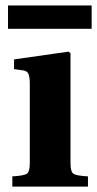

<svg xmlns="http://www.w3.org/2000/svg" viewBox="-20 -694 361 714"><path d="M25.9 0V-38.1Q69.3 -40.5 80.1 -48.1Q90.8 -55.7 90.8 -86.9V-380.9Q90.8 -409.7 85.2 -420.2Q79.6 -430.7 66.9 -432.1L32.2 -437V-473.1L234.9 -502L242.2 -496.1V-86.9Q242.2 -55.7 252.9 -48.1Q263.7 -40.5 307.1 -38.1V0ZM9.8 -586.9V-673.8H320.8V-586.9Z"/></svg>

Font: Linguistics Pro
Style: Bold
Weight: 700
Designer: Stefan Peev, Context Ltd
Foundry: Stefan Peev, Context Ltd
Version: Version 001.000